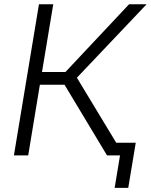

<svg xmlns="http://www.w3.org/2000/svg" viewBox="-20 -748 726 924"><path d="M46.9 0 167.5 -727.5H236.3L182.1 -401.4H294.9L601.1 -727.5H685.5L350.1 -374L576.2 0H495.1L290.5 -340.3H171.9L115.7 0ZM531.7 156.2 557.6 0H515.6L525.9 -61H633.3L597.2 156.2Z"/></svg>

Font: Inter 18pt Light
Style: Italic
Weight: 300
Italic angle: -9.3988°
Designer: Rasmus Andersson
Foundry: rsms
Version: Version 4.001;git-66647c0bb